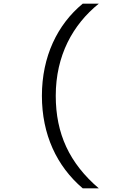

<svg xmlns="http://www.w3.org/2000/svg" viewBox="-20 -770 680 1040"><path d="M515 -750H428C291 -637 207 -464 207 -251C207 -42 287 130 428 250H515C356 114 282 -46 282 -251C282 -469 374 -636 515 -750Z"/></svg>

Font: altertype_V2
Style: Regular
Weight: 400
Designer: Simon Renaud
Version: Version 2.001;Glyphs 3.1.2 (3151)